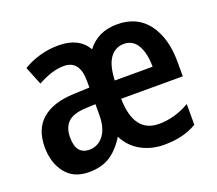

<svg xmlns="http://www.w3.org/2000/svg" viewBox="-100 -689 942 834"><g transform="rotate(-20 371.5 -271.5)"><path d="M512 -552Q605 -552 654.5 -485.5Q704 -419 704 -308V-242H419Q422 -83 537 -83Q610 -83 679 -123V-27Q646 -8 609.5 1Q573 10 527 10Q470 10 422.5 -15.5Q375 -41 349 -92Q317 -40 277.5 -15Q238 10 180 10Q109 10 72 -38Q35 -86 35 -157Q35 -241 85.5 -284.5Q136 -328 232 -332L306 -335V-365Q306 -461 233 -461Q205 -461 175 -451.5Q145 -442 112 -424L78 -508Q112 -529 154 -541Q196 -553 242 -553Q336 -553 374 -487Q423 -552 512 -552ZM511 -462Q471 -462 447 -429Q423 -396 420 -326H595Q595 -387 574 -424.5Q553 -462 511 -462ZM258 -256Q202 -253 177.5 -229Q153 -205 153 -160Q153 -119 169 -100Q185 -81 214 -81Q255 -81 280.5 -114.5Q306 -148 306 -208V-258Z"/></g></svg>

Font: Noto Sans Condensed SemiBold
Style: Regular
Weight: 600
Width: 3
Designer: Monotype Design Team
Foundry: Monotype Imaging Inc.
Version: Version 2.013; ttfautohint (v1.8.4.7-5d5b)